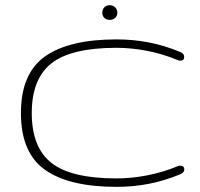

<svg xmlns="http://www.w3.org/2000/svg" viewBox="-20 -705 767 735"><path d="M426.3 10.3Q244.6 10.3 152.3 -54.9Q60.1 -120.1 60.1 -272Q60.1 -423.8 152.3 -489Q244.6 -554.2 426.3 -554.2Q489.3 -554.2 549.3 -542.7Q609.4 -531.2 670.4 -505.9Q685.1 -499.5 685.1 -487.3Q685.1 -472.7 669.4 -472.7Q666 -472.7 660.2 -475.1Q604 -498.5 543.5 -510.3Q482.9 -522 426.3 -522Q252.4 -522 177 -462.6Q101.6 -403.3 101.6 -272Q101.6 -140.6 177 -81.3Q252.4 -22 426.3 -22Q482.9 -22 543.5 -33.7Q604 -45.4 660.2 -68.8Q666 -70.8 668.9 -70.8Q685.5 -70.8 685.5 -56.2Q685.5 -44.4 670.4 -38.1Q609.4 -12.7 549.3 -1.2Q489.3 10.3 426.3 10.3ZM399.9 -628.9Q387.2 -628.9 379.4 -636.5Q371.6 -644 371.6 -656.2Q371.6 -668.9 379.4 -677Q387.2 -685.1 399.9 -685.1Q412.1 -685.1 420.7 -677Q429.2 -668.9 429.2 -656.2Q429.2 -644 420.7 -636.5Q412.1 -628.9 399.9 -628.9Z"/></svg>

Font: Gruppo
Style: Regular
Weight: 400
Designer: Vernon Adams
Foundry: Vernon Adams
Version: Version 1.001; ttfautohint (v1.8.4.7-5d5b);gftools[0.9.28]